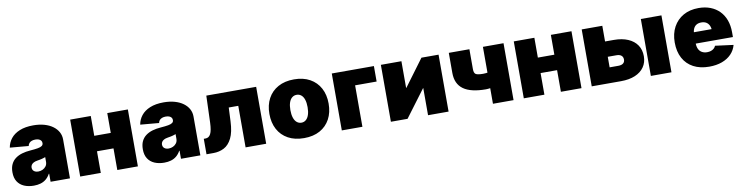

<svg xmlns="http://www.w3.org/2000/svg" viewBox="-19 -1171 6970 1802"><g transform="rotate(-10 3466.0 -270.0)"><path d="M202.1 8.8Q149.9 8.8 109.6 -8.5Q69.3 -25.9 46.9 -60.8Q24.4 -95.7 24.4 -149.4Q24.4 -194.3 39.6 -225.8Q54.7 -257.3 82 -277.6Q109.4 -297.9 145.8 -308.6Q182.1 -319.3 224.6 -322.3Q270 -325.7 297.6 -330.6Q325.2 -335.4 337.6 -345Q350.1 -354.5 350.1 -370.1V-372.1Q350.1 -385.7 342.5 -395.3Q335 -404.8 321.5 -409.9Q308.1 -415 289.1 -415Q270.5 -415 255.4 -409.7Q240.2 -404.3 230.5 -393.6Q220.7 -382.8 217.8 -366.2L40.5 -381.8Q48.3 -429.2 78.4 -467.3Q108.4 -505.4 162.1 -527.6Q215.8 -549.8 292.5 -549.8Q350.6 -549.8 397.7 -536.4Q444.8 -522.9 478 -498.5Q511.2 -474.1 528.8 -441.7Q546.4 -409.2 546.4 -370.6V0H361.8V-76.7H358.4Q341.3 -45.9 318.4 -27.1Q295.4 -8.3 266.4 0.2Q237.3 8.8 202.1 8.8ZM265.6 -114.7Q287.6 -114.7 307.4 -124Q327.1 -133.3 339.6 -150.4Q352.1 -167.5 352.1 -192.4V-236.8Q344.2 -233.9 335.7 -231Q327.1 -228 317.1 -225.6Q307.1 -223.1 296.6 -221.2Q286.1 -219.2 273.9 -217.3Q251.5 -213.9 237.1 -205.8Q222.7 -197.8 215.8 -186.5Q209 -175.3 209 -161.1Q209 -146.5 216.3 -136Q223.6 -125.5 236.3 -120.1Q249 -114.7 265.6 -114.7Z M1055.7 -353.5V-206.1H782.2V-353.5ZM840.3 -542.5V0H644V-542.5ZM1193.8 -542.5V0H997.6V-542.5Z M1444.8 8.8Q1392.6 8.8 1352.3 -8.5Q1312 -25.9 1289.6 -60.8Q1267.1 -95.7 1267.1 -149.4Q1267.1 -194.3 1282.2 -225.8Q1297.4 -257.3 1324.7 -277.6Q1352.1 -297.9 1388.4 -308.6Q1424.8 -319.3 1467.3 -322.3Q1512.7 -325.7 1540.3 -330.6Q1567.9 -335.4 1580.3 -345Q1592.8 -354.5 1592.8 -370.1V-372.1Q1592.8 -385.7 1585.2 -395.3Q1577.6 -404.8 1564.2 -409.9Q1550.8 -415 1531.7 -415Q1513.2 -415 1498 -409.7Q1482.9 -404.3 1473.1 -393.6Q1463.4 -382.8 1460.4 -366.2L1283.2 -381.8Q1291 -429.2 1321 -467.3Q1351.1 -505.4 1404.8 -527.6Q1458.5 -549.8 1535.2 -549.8Q1593.3 -549.8 1640.4 -536.4Q1687.5 -522.9 1720.7 -498.5Q1753.9 -474.1 1771.5 -441.7Q1789.1 -409.2 1789.1 -370.6V0H1604.5V-76.7H1601.1Q1584 -45.9 1561 -27.1Q1538.1 -8.3 1509 0.2Q1480 8.8 1444.8 8.8ZM1508.3 -114.7Q1530.3 -114.7 1550 -124Q1569.8 -133.3 1582.3 -150.4Q1594.7 -167.5 1594.7 -192.4V-236.8Q1586.9 -233.9 1578.4 -231Q1569.8 -228 1559.8 -225.6Q1549.8 -223.1 1539.3 -221.2Q1528.8 -219.2 1516.6 -217.3Q1494.1 -213.9 1479.7 -205.8Q1465.3 -197.8 1458.5 -186.5Q1451.7 -175.3 1451.7 -161.1Q1451.7 -146.5 1459 -136Q1466.3 -125.5 1479 -120.1Q1491.7 -114.7 1508.3 -114.7Z M1847.7 0V-147.5H1864.3Q1880.4 -147.5 1892.6 -155.3Q1904.8 -163.1 1913.3 -179.7Q1921.9 -196.3 1926.5 -222.7Q1931.2 -249 1932.6 -285.2L1941.4 -542.5H2416.5V0H2220.2V-396H2129.4L2123.5 -265.6Q2119.1 -163.1 2090.1 -105.2Q2061 -47.4 2015.4 -23.7Q1969.7 0 1914.1 0Z M2777.3 9.8Q2689 9.8 2625.5 -25.1Q2562 -60.1 2528.3 -123Q2494.6 -186 2494.6 -270Q2494.6 -354 2528.3 -416.7Q2562 -479.5 2625.5 -514.6Q2689 -549.8 2777.3 -549.8Q2865.7 -549.8 2928.7 -514.6Q2991.7 -479.5 3025.4 -416.7Q3059.1 -354 3059.1 -270Q3059.1 -186 3025.4 -123Q2991.7 -60.1 2928.7 -25.1Q2865.7 9.8 2777.3 9.8ZM2777.3 -137.2Q2802.2 -137.2 2820.8 -153.1Q2839.4 -168.9 2849.1 -199Q2858.9 -229 2858.9 -271Q2858.9 -313.5 2849.1 -342.8Q2839.4 -372.1 2820.8 -387.5Q2802.2 -402.8 2777.3 -402.8Q2752 -402.8 2733.2 -387.5Q2714.4 -372.1 2704.6 -342.8Q2694.8 -313.5 2694.8 -271Q2694.8 -229 2704.6 -199Q2714.4 -168.9 2733.2 -153.1Q2752 -137.2 2777.3 -137.2Z M3538.6 -542.5V-395H3333.5V0H3137.2V-542.5Z M4154.8 0H3959V-258.3H3957L3763.7 0H3605V-542.5H3800.8V-288.1H3803.2L3991.7 -542.5H4154.8Z M4536.6 -145Q4393.1 -145 4322.8 -195.8Q4252.4 -246.6 4252.4 -351.1V-542.5H4448.7V-352.5Q4448.7 -315.9 4465.8 -304.4Q4482.9 -293 4536.6 -293Q4562.5 -293 4593.8 -299.3Q4625 -305.7 4665.5 -319.3V-171.4Q4656.7 -166 4632.8 -159.7Q4608.9 -153.3 4582 -149.2Q4555.2 -145 4536.6 -145ZM4577.6 0V-542.5H4773.9V0Z M5283.2 -353.5V-206.1H5009.8V-353.5ZM5067.9 -542.5V0H4871.6V-542.5ZM5421.4 -542.5V0H5225.1V-542.5Z M5632.3 -393.1H5798.3Q5876.5 -393.1 5932.9 -368.9Q5989.3 -344.7 6019.5 -300.3Q6049.8 -255.9 6049.8 -194.3Q6049.8 -134.8 6019.5 -91.1Q5989.3 -47.4 5932.9 -23.7Q5876.5 0 5798.3 0H5519V-542.5H5715.3V-146.5H5797.9Q5828.6 -146.5 5844.7 -159.2Q5860.8 -171.9 5860.8 -195.3Q5860.8 -220.2 5844.7 -233.6Q5828.6 -247.1 5797.9 -247.1H5632.3ZM6082.5 0V-542.5H6278.8V0Z M6638.2 9.8Q6551.3 9.8 6488.3 -23.7Q6425.3 -57.1 6391.4 -119.9Q6357.4 -182.6 6357.4 -270Q6357.4 -354 6391.6 -417Q6425.8 -480 6487.5 -514.9Q6549.3 -549.8 6633.3 -549.8Q6694.8 -549.8 6744.9 -530.5Q6794.9 -511.2 6830.6 -475.1Q6866.2 -439 6885.3 -387.5Q6904.3 -335.9 6904.3 -271.5V-225.6H6418V-333.5H6813L6721.7 -311Q6721.7 -343.8 6711.7 -366.2Q6701.7 -388.7 6682.6 -400.4Q6663.6 -412.1 6635.7 -412.1Q6607.4 -412.1 6588.4 -400.4Q6569.3 -388.7 6559.6 -366.2Q6549.8 -343.8 6549.8 -311V-232.4Q6549.8 -196.8 6561 -173.6Q6572.3 -150.4 6593.3 -138.9Q6614.3 -127.4 6642.1 -127.4Q6662.6 -127.4 6679 -133.1Q6695.3 -138.7 6707 -149.2Q6718.8 -159.7 6724.6 -174.3L6897.5 -151.9Q6884.3 -102.5 6849.4 -66.2Q6814.5 -29.8 6761 -10Q6707.5 9.8 6638.2 9.8Z"/></g></svg>

Font: Inter 16pt Black
Style: Regular
Weight: 900
Version: Version 4.001;git-66647c0bb